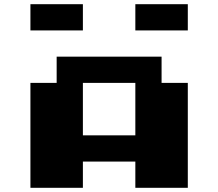

<svg xmlns="http://www.w3.org/2000/svg" viewBox="-20 -895 1040 915"><path d="M125 -875H375V-750H125ZM625 -875H875V-750H625ZM250 -625H750V-500H875V0H625V-125H375V0H125V-500H250ZM375 -500V-250H625V-500Z"/></svg>

Font: Dogica Pixel
Style: Bold
Weight: 700
Designer: Roberto Mocci
Version: Version 001.000